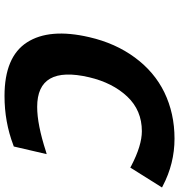

<svg xmlns="http://www.w3.org/2000/svg" viewBox="8 -772 774 829"><g transform="rotate(90 394.5 -357.0)"><path d="M703 -533 696 -537Q608 -583 546 -583Q456 -583 396.5 -520Q337 -457 313 -355Q261 -131 441 -131Q517 -131 634 -169L645 -172L612 -30L606 -28Q506 10 394 10Q225 10 162.5 -87Q100 -184 140 -356Q166 -469 228 -553Q290 -637 378 -680Q469 -724 578 -724Q686 -724 783 -673L789 -670Z"/></g></svg>

Font: Passageway
Style: BdIt
Weight: 700
Foundry: Ascender Corporation
Version: Version 1.11